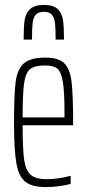

<svg xmlns="http://www.w3.org/2000/svg" viewBox="-20 -752 355 780"><path d="M277 -243H72Q72 -147 78 -103.5Q84 -60 104.5 -42Q125 -24 170 -24Q193 -24 220 -28Q247 -32 267 -38V-5Q251 0 222.5 4Q194 8 167 8Q110 8 83 -13.5Q56 -35 46.5 -89Q37 -143 37 -254Q37 -368 43.5 -419Q50 -470 76.5 -494Q103 -518 164 -518Q217 -518 240.5 -495.5Q264 -473 270.5 -421.5Q277 -370 277 -256ZM72 -275H242V-296Q242 -382 235 -421.5Q228 -461 212.5 -473.5Q197 -486 163 -486Q120 -486 102 -471Q84 -456 78 -414.5Q72 -373 72 -275ZM240 -591H206Q206 -636 203.5 -658Q201 -680 191 -692Q181 -704 158 -704Q135 -704 125 -692Q115 -680 112.5 -658.5Q110 -637 110 -591H76Q76 -642 80 -670Q84 -698 102 -715Q120 -732 158 -732Q197 -732 214.5 -715Q232 -698 236 -670.5Q240 -643 240 -591Z"/></svg>

Font: Saira Ultra Condensed Thin
Style: Regular
Weight: 100
Width: 1
Designer: Hector Gatti with collaboration of the Omnibus-Type team
Foundry: Omnibus-Type
Version: Version 1.001; ttfautohint (v1.8)